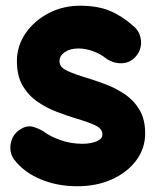

<svg xmlns="http://www.w3.org/2000/svg" viewBox="-20 -584 538 671"><path d="M457.5 -390.1Q439 -366.2 410.4 -363.3Q381.8 -360.4 354 -377.4Q330.1 -396.5 304 -405.5Q277.8 -414.6 254.4 -414.6Q225.1 -414.6 206.5 -401.9Q188 -389.2 188 -370.1Q188 -348.6 215.6 -336.2Q243.2 -323.7 281.2 -312.5Q313.5 -302.7 349.1 -289.3Q384.8 -275.9 416.3 -254.6Q447.8 -233.4 467.5 -200.2Q487.3 -167 487.3 -117.7Q487.3 -65.4 456.1 -23.4Q424.8 18.6 371.3 42.7Q317.9 66.9 250.5 66.9Q179.2 66.9 120.6 42Q62 17.1 28.3 -27.8Q11.7 -52.7 17.8 -83.5Q23.9 -114.3 49.3 -130.9Q74.2 -147.5 96.9 -140.4Q119.6 -133.3 134.8 -123Q156.7 -106.4 192.4 -94Q228 -81.5 268.1 -81.5Q295.9 -81.5 316.9 -89.8Q337.9 -98.1 337.9 -114.3Q337.9 -134.8 311.3 -146.7Q284.7 -158.7 247.6 -169.4Q215.3 -179.2 179.2 -192.9Q143.1 -206.5 111.1 -228.5Q79.1 -250.5 59.1 -284.7Q39.1 -318.8 39.1 -370.1Q39.1 -423.3 69.1 -467.3Q99.1 -511.2 149.4 -537.6Q199.7 -564 259.8 -564Q320.8 -564 363.3 -546.4Q405.8 -528.8 444.8 -494.1Q468.8 -475.1 472.4 -444.6Q476.1 -414.1 457.5 -390.1Z"/></svg>

Font: Mikhak-DS1-FD ExtraBold
Style: Regular
Weight: 800
Designer: Amin Abedi
Version: Version 3.2